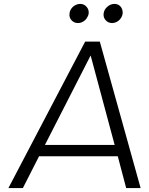

<svg xmlns="http://www.w3.org/2000/svg" viewBox="-20 -963 763 983"><path d="M379 -845Q359 -845 346 -859.5Q333 -874 336 -894Q337 -907 345 -918.5Q353 -930 365.5 -936.5Q378 -943 391 -943Q410 -943 423 -928.5Q436 -914 434 -894Q432 -881 424 -869.5Q416 -858 404 -851.5Q392 -845 379 -845ZM554 -845Q534 -845 521 -859.5Q508 -874 510.5 -894Q513 -914 529.5 -928.5Q546 -943 566 -943Q579 -943 589 -936.5Q599 -930 604 -918.5Q609 -907 608 -894Q607 -886 603.5 -878.5Q600 -871 595 -865Q590 -859 583.5 -854.5Q577 -850 569 -847.5Q561 -845 554 -845ZM626 0 583 -163H180L97 0H23L416 -750H491L700 0ZM210 -221H567L444 -679Z"/></svg>

Font: Orkney Light
Style: LightItalic
Weight: 300
Designer: Samuel Oakes and Alfredo Marco Pradil
Foundry: Alfredo Marco Pradil
Version: 1.0; ttfautohint (v1.5)